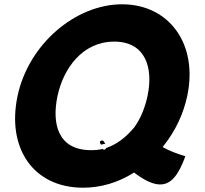

<svg xmlns="http://www.w3.org/2000/svg" viewBox="-20 -860 954 895"><path d="M744.7 -171 738.1 -174.6 743.7 -181.8C796.1 -247.7 834.5 -326.8 852.9 -413C904.2 -654.4 768.4 -840 549.2 -840C331.9 -840 113.1 -654.3 61.9 -413C10.5 -171.4 133.7 15 367.5 15C450 15 529.7 -9 600.2 -52.9L604.8 -55.7L608.3 -53.1C703.1 17.6 756.2 11.5 795.1 -36.1C813.3 -58.3 829 -90.2 844.1 -131.6C801.2 -144.3 768.2 -158.1 744.7 -171ZM450.7 -185.9C450.7 -185.9 438.2 -201.4 453.2 -204.7C463.1 -206.8 463.3 -199.2 470.9 -190.1ZM474.9 -170C473.1 -164.6 466.8 -161.8 464.7 -162.2C460.1 -162.9 460.3 -164.6 459.3 -165.8C441.7 -161.7 423.1 -160 404.7 -160C249.1 -160 220.8 -284.2 248.2 -413C275.6 -542.1 365.5 -666 512.2 -666C660 -666 695.2 -542 667.7 -413C656.6 -360.6 636.9 -309.9 606.6 -267.2L606.4 -266.9L606.1 -266.5C563.8 -215.7 521.3 -186.9 479.2 -171.6Z"/></svg>

Font: Hussar Nova
Style: RgIta
Weight: 700
Foundry: Cannot Into Space Fonts
Version: Version 0.99